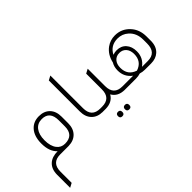

<svg xmlns="http://www.w3.org/2000/svg" viewBox="-111 -1151 1973 1973"><g transform="rotate(-45 875.0 -165.0)"><path d="M20 315V127Q20 44 68 0Q113 -42 195 -42Q132 -99 132 -216Q132 -323 186 -381Q234 -433 313 -433Q388 -433 431.5 -388Q475 -343 475 -265V-169Q475 -92 432 -47Q389 -2 314 0H191Q67 0 67 128V290ZM428 -257Q428 -391 313 -391Q250 -391 214.5 -344.5Q179 -298 179 -216Q179 -132 215 -85Q248 -42 304 -42Q428 -42 428 -170Z M809 0Q733 0 689 -45.5Q645 -91 645 -169V-620L692 -645V-170Q692 -42 816 -42H859V0Z M1137 -42H1180V0H1130Q1031 0 990 -73Q948 0 849 0H799V-42H842Q966 -42 966 -170V-398L1013 -423V-170Q1013 -42 1137 -42ZM920 110Q951 110 951 143Q951 175 920 175Q888 175 888 143Q888 110 920 110ZM1021 110Q1052 110 1052 143Q1052 175 1021 175Q989 175 989 143Q989 110 1021 110Z M1241 -285Q1262 -379 1330 -429Q1384 -468 1452 -468Q1548 -468 1613 -398Q1675 -332 1675 -229V-167Q1675 -84 1625 -39Q1582 0 1511 0H1421Q1387 0 1357 -10Q1327 0 1293 0H1120V-42H1292Q1217 -98 1217 -192Q1217 -246 1241 -285ZM1628 -175V-229Q1628 -326 1565 -382Q1516 -426 1449 -426Q1347 -426 1301 -337Q1329 -347 1357 -347Q1421 -347 1459 -304.5Q1497 -262 1497 -192Q1497 -97 1421 -42H1506Q1628 -42 1628 -175ZM1357 -51Q1458 -84 1458 -192Q1458 -245 1430.5 -276.5Q1403 -308 1357 -308Q1311 -308 1283.5 -276.5Q1256 -245 1256 -192Q1256 -84 1357 -51Z"/></g></svg>

Font: Tajawal Light
Style: Regular
Weight: 300
Designer: Boutros Fonts
Foundry: Created by Boutros International 2017
Version: Version 1.700